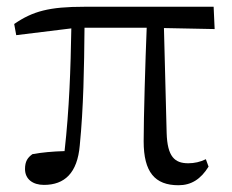

<svg xmlns="http://www.w3.org/2000/svg" viewBox="-20 -534 685 568"><path d="M465 -451 615 -448 612 -514H229C126 -514 77 -501 22 -463L28 -430L191 -450C189 -331 185 -211 171 -87C136 -86 103 -83 76 -78C62 -68 54 -57 54 -34C54 -4 77 13 110 13C171 13 209 -22 216 -104C227 -215 229 -334 230 -452H414C410 -355 405 -186 405 -116C405 -25 438 14 508 14C546 14 574 -4 597 -41L589 -63C573 -55 555 -51 537 -51C497 -51 475 -70 473 -141Z"/></svg>

Font: Noto Serif CJK JP
Style: Regular
Weight: 400
Designer: Ryoko NISHIZUKA 西塚涼子 (kana & ideographs); Frank Grießhammer (Latin, Greek & Cyrillic); Wenlong ZHANG 张文龙 (bopomofo); San
Foundry: Adobe Systems Incorporated
Version: Version 1.000;PS 1;hotconv 16.6.53;makeotf.lib2.5.65590